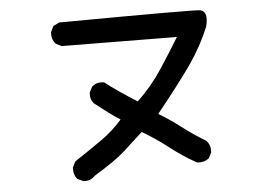

<svg xmlns="http://www.w3.org/2000/svg" viewBox="-48 -730 1097 782"><g transform="rotate(-5 500.0 -339.0)"><path d="M260.3 -12.7 239.7 -22.5 237.8 -23.4 236.3 -25.4Q222.2 -43.9 224.6 -69.3V-71.3L225.6 -72.8L235.4 -92.3L236.8 -94.7L238.8 -96.2Q296.4 -134.3 348.6 -170.9Q372.6 -187.5 394 -207Q415.5 -226.6 435.1 -248.5Q422.9 -256.3 411.1 -264.4Q399.4 -272.5 387.7 -281.2Q360.4 -301.8 333 -323.2L332 -323.7L331.5 -324.7Q316.9 -341.3 319.3 -367.2V-369.1L320.3 -370.6L330.1 -390.1L331.1 -391.6L332.5 -393.1Q351.6 -409.7 379.4 -405.3L381.8 -404.8L383.8 -403.3Q434.1 -364.3 511.2 -315.9Q569.8 -371.6 612.8 -437Q653.8 -499 692.9 -563.5L224.6 -567.4H222.2L220.2 -568.4L200.7 -578.1L199.2 -579.1L197.8 -580.6Q181.2 -599.1 183.6 -626V-627.9L184.6 -629.4L194.3 -648.9L195.8 -651.9L198.7 -653.3L218.3 -663.1L220.2 -664.1H222.7Q770.5 -668 795.9 -663.6Q830.1 -657.2 815.9 -598.1V-597.7V-596.7Q784.2 -519.5 736.3 -449.7Q689.9 -382.3 589.8 -257.8Q613.3 -243.7 635.3 -228.8Q657.2 -213.9 678.7 -197.3Q725.1 -161.6 774.4 -132.3L775.9 -131.3L776.9 -130.4Q793.5 -110.4 791 -85V-83L790 -81.5L780.3 -62L779.3 -60.1L777.3 -58.6Q758.8 -44.4 732.4 -46.9H730.5L728.5 -47.9Q671.4 -79.6 618.2 -121.6Q593.3 -141.1 567.6 -158.2Q542 -175.3 516.1 -190.4Q502.9 -178.2 490.2 -166.7Q477.5 -155.3 464.8 -143.6Q452.1 -131.8 439.5 -120.1Q418.5 -101.1 386 -78.4Q353.5 -55.7 310.1 -29.3Q291 -9.3 263.7 -11.7H262.2Z"/></g></svg>

Font: NaikaiFont
Style: Bold
Weight: 700
Version: Version 1.89